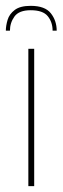

<svg xmlns="http://www.w3.org/2000/svg" viewBox="-27 -637 214 657"><path d="M78 -617Q127 -617 147 -591.5Q167 -566 167 -532H153Q153 -561 136.5 -581.5Q120 -602 78 -602Q38 -602 22.5 -580.5Q7 -559 7 -532H-7Q-7 -549 -1 -569Q5 -589 23.5 -603Q42 -617 78 -617ZM70 -470H90V0H70Z"/></svg>

Font: Smooch Sans Thin Thin
Style: Regular
Weight: 250
Version: Version 1.010